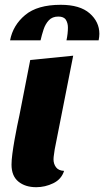

<svg xmlns="http://www.w3.org/2000/svg" viewBox="-20 -760 434 800"><path d="M131 20Q85 20 56.5 -3.5Q28 -27 28 -74Q28 -92 31.5 -119Q35 -146 40.5 -177Q46 -208 51.5 -235Q57 -262 61 -280L106 -510L285 -528L208 -138Q207 -129 205 -117Q203 -105 203 -96Q203 -77 213.5 -63Q224 -49 247 -48Q236 -13 202 3.5Q168 20 131 20ZM22 -592Q34 -655 85 -697.5Q136 -740 233 -740Q313 -740 353.5 -704.5Q394 -669 394 -619Q394 -607 391 -592H257Q260 -606 261.5 -619.5Q263 -633 263 -645Q263 -664 254.5 -677.5Q246 -691 223 -691Q198 -691 183.5 -675.5Q169 -660 161.5 -637Q154 -614 149 -592Z"/></svg>

Font: Sansita Swashed
Style: Bold
Weight: 700
Designer: Pablo Cosgaya
Foundry: Omnibus-Type
Version: Version 1.003; ttfautohint (v1.8.3)